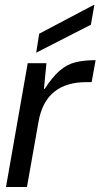

<svg xmlns="http://www.w3.org/2000/svg" viewBox="-20 -749 403 769"><path d="M4 0 91 -496H166L156 -393H159Q190 -441 219 -466Q248 -491 282 -499.5Q316 -508 363 -508L347 -420H325Q286 -420 254 -410.5Q222 -401 197.5 -381.5Q173 -362 157 -331.5Q141 -301 134 -260L88 0ZM125 -538 137 -614 355 -729H358L344 -650Z"/></svg>

Font: DM Sans 36pt
Style: Italic
Weight: 400
Italic angle: -10°
Designer: Colophon Foundry, Jonny Pinhorn
Foundry: Colophon Foundry
Version: Version 4.004;gftools[0.9.30]